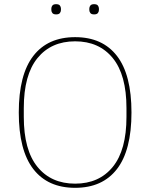

<svg xmlns="http://www.w3.org/2000/svg" viewBox="-20 -888 720 920"><path d="M340 12Q209 12 139.5 -78Q70 -168 70 -349Q70 -530 139.5 -620Q209 -710 340 -710Q471 -710 540.5 -620Q610 -530 610 -349Q610 -168 540.5 -78Q471 12 340 12ZM340 -8Q455 -8 520.5 -88.5Q586 -169 586 -328V-370Q586 -529 520.5 -609.5Q455 -690 340 -690Q225 -690 159.5 -609.5Q94 -529 94 -370V-328Q94 -169 159.5 -88.5Q225 -8 340 -8ZM249 -819Q236 -819 231 -825.5Q226 -832 226 -840V-847Q226 -855 231 -861.5Q236 -868 249 -868Q262 -868 267 -861.5Q272 -855 272 -847V-840Q272 -832 267 -825.5Q262 -819 249 -819ZM431 -819Q418 -819 413 -825.5Q408 -832 408 -840V-847Q408 -855 413 -861.5Q418 -868 431 -868Q444 -868 449 -861.5Q454 -855 454 -847V-840Q454 -832 449 -825.5Q444 -819 431 -819Z"/></svg>

Font: IBM Plex Sans Devanagari Thin
Style: Regular
Weight: 100
Designer: Mike Abbink, Paul van der Laan, Pieter van Rosmalen, Erin McLaughlin
Foundry: Bold Monday
Version: Version 1.1